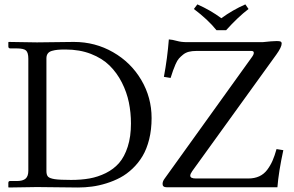

<svg xmlns="http://www.w3.org/2000/svg" viewBox="-20 -833 1307 854"><path d="M942.9 -698.7Q904.8 -746.1 842.3 -793L857.9 -813.5Q916.5 -787.6 964.4 -752Q1014.6 -788.6 1071.3 -813.5L1085.4 -793Q1038.1 -756.8 985.8 -698.7ZM1213.9 0H722.2Q703.1 0 703.1 -14.6Q703.1 -26.4 711.9 -38.1L1100.1 -578.6Q1108.9 -590.3 1108.9 -598.1Q1108.9 -606.4 1098.1 -606.4H853Q834.5 -606.4 820.1 -602.8Q805.7 -599.1 794.7 -590.3Q783.7 -581.5 775.9 -572.8Q768.1 -564 761 -547.6Q753.9 -531.2 749.8 -519.5Q745.6 -507.8 738.8 -486.3L709 -491.2Q724.6 -574.7 731 -657.7Q746.6 -656.7 766.4 -651.1Q786.1 -645.5 812 -645.5H1147.9Q1191.9 -650.4 1210.9 -650.4Q1224.6 -650.4 1228.8 -647.9Q1232.9 -645.5 1232.9 -639.6Q1232.9 -623.5 1209.5 -590.8L835 -71.8Q826.2 -59.1 826.2 -51.8Q826.2 -39.1 851.6 -39.1H1084.5Q1111.8 -39.1 1133.1 -48.8Q1154.3 -58.6 1168.7 -77.9Q1183.1 -97.2 1192.4 -118.7Q1201.7 -140.1 1210 -169.9L1240.2 -165Q1219.2 -68.4 1213.9 0ZM17.1 -19Q17.1 -27.8 24.4 -27.8H54.2Q82 -27.8 94 -38.6Q106 -49.3 106 -73.7V-571.8Q106 -599.1 95.7 -608.4Q85.4 -617.7 54.2 -617.7H25.9Q17.1 -617.7 17.1 -626.5V-644.5L18.6 -646.5L144.5 -644.5Q274.9 -646.5 308.6 -646.5Q403.3 -646.5 482.9 -600.8Q562.5 -555.2 608.4 -477.3Q654.3 -399.4 654.3 -308.1Q654.3 -256.8 643.6 -213.6Q632.8 -170.4 614.3 -139.2Q595.7 -107.9 569.8 -83.3Q543.9 -58.6 515.1 -43.2Q486.3 -27.8 453.4 -17.6Q420.4 -7.3 389.4 -3.2Q358.4 1 326.7 1L144.5 -1L18.6 1L17.1 -1ZM186.5 -71.8Q186.5 -54.7 193.8 -47.1Q201.2 -39.6 223.6 -36.1Q246.1 -32.7 296.4 -32.7Q341.3 -32.7 378.4 -39.3Q415.5 -45.9 450.7 -63.2Q485.8 -80.6 509.8 -108.2Q533.7 -135.7 548.1 -180.4Q562.5 -225.1 562.5 -283.7Q562.5 -332 553.2 -377.4Q543.9 -422.9 522 -466.1Q500 -509.3 467.3 -541.5Q434.6 -573.7 384.3 -593.3Q334 -612.8 271.5 -612.8Q250 -612.8 236.8 -611.6Q223.6 -610.4 210.9 -606.7Q198.2 -603 192.4 -594.7Q186.5 -586.4 186.5 -573.7Z"/></svg>

Font: Libertinage
Style: b
Weight: 400
Designer: OSP
Foundry: OSP
Version: Version 1.0; 2008; OFL relea